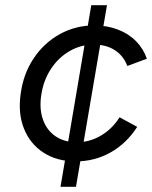

<svg xmlns="http://www.w3.org/2000/svg" viewBox="-20 -720 586 740"><path d="M331.8 -700H392.3L272.8 0H213.2ZM59.7 -358.3Q69.7 -435.2 109.7 -495Q149.7 -554.8 210.4 -588.4Q271.2 -622 342.7 -622Q392.3 -622 433.8 -606.3Q475.2 -590.7 504 -561.5Q532.8 -532.3 546 -493.7L470.8 -465.7Q455.8 -505.3 422.4 -526.8Q389 -548.2 341.8 -548.2Q292.2 -548.2 248.9 -523.5Q205.7 -498.8 176.6 -454.8Q147.5 -410.8 139.2 -354.7Q130.8 -301.8 145.3 -260Q159.8 -218.2 193.7 -195Q227.5 -171.8 276 -171.8Q326.3 -171.8 369.8 -197.8Q413.2 -223.8 440.8 -268L508.8 -231Q468 -167.3 406.5 -132.7Q345 -98 272 -98Q199.5 -98 147.6 -131.8Q95.7 -165.5 72.2 -224.8Q48.8 -284 59.7 -358.3Z"/></svg>

Font: Oak Sans Light Italic
Style: Regular
Weight: 400
Italic angle: -9.5°
Foundry: Erik Kennedy, Walven
Version: Version 1.000;Glyphs 3.1.2 (3151)